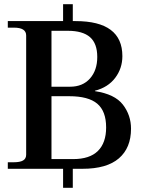

<svg xmlns="http://www.w3.org/2000/svg" viewBox="-20 -800 673 910"><path d="M601 -190Q601 -99 543.5 -49.5Q486 0 371 0H325V90H279V0H17V-31H46Q75 -31 89.5 -39.5Q104 -48 104 -67V-632Q104 -669 46 -669H17V-700H279V-780H325V-700H338Q560 -700 560 -534Q560 -476 526 -431Q492 -386 430 -370V-368Q524 -354 562.5 -304Q601 -254 601 -190ZM224 -389H312Q372 -389 406.5 -428Q441 -467 441 -530Q441 -594 406.5 -624Q372 -654 302 -654H224ZM483 -196Q483 -273 441 -308.5Q399 -344 308 -344H224V-46H327Q405 -46 444 -84.5Q483 -123 483 -196Z"/></svg>

Font: Taviraj Medium
Style: Regular
Weight: 500
Designer: Katatrad Team
Foundry: CadsonDemak
Version: Version 1.001